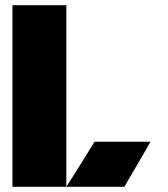

<svg xmlns="http://www.w3.org/2000/svg" viewBox="-20 -721 650 741"><path d="M345 -174 267 -48.9 236 0H237H297H460L561 -174ZM236 0H28V-701H236Z"/></svg>

Font: Radio Edit
Style: P3
Weight: 800
Version: Version 3.001;PS 003.001;hotconv 1.0.70;makeotf.lib2.5.58329